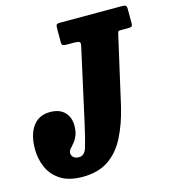

<svg xmlns="http://www.w3.org/2000/svg" viewBox="-145 -842 851 952"><g transform="rotate(-15 280.0 -366.0)"><path d="M-31.5 -176Q-31.5 -249.5 -0.8 -292.2Q30 -335 87.5 -335Q137 -335 162.5 -308.2Q188 -281.5 188 -239.5Q188 -209 179.8 -189Q171.5 -169 160.2 -155.8Q149 -142.5 140.5 -132.8Q132 -123 132 -112.5Q132 -99.5 141.8 -90.5Q151.5 -81.5 170 -81.5Q198.5 -81.5 210 -118.5Q221.5 -155.5 240.5 -240L322.5 -611.5Q326.5 -628.5 319 -632.5Q311.5 -636.5 292.5 -636.5H256.5Q241 -636.5 235.2 -639.5Q229.5 -642.5 229.5 -658.5V-723.5Q229.5 -740.5 233 -745.2Q236.5 -750 253.5 -750H569.5Q583 -750 588 -746.2Q593 -742.5 593 -728V-657Q593 -642.5 588 -639.5Q583 -636.5 568 -636.5H533Q519.5 -636.5 518 -631Q516.5 -625.5 513.5 -613.5L435.5 -270Q414.5 -182.5 381.2 -118Q348 -53.5 295.2 -18Q242.5 17.5 163 17.5Q92.5 17.5 49.8 -10.2Q7 -38 -12.2 -82.2Q-31.5 -126.5 -31.5 -176Z"/></g></svg>

Font: Besley* Condensed Heavy
Style: Italic
Weight: 800
Width: 3
Italic angle: -13°
Designer: Owen Earl
Foundry: indestructible type*
Version: Version 3.000; ttfautohint (v1.8.3)